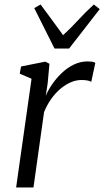

<svg xmlns="http://www.w3.org/2000/svg" viewBox="-20 -832 462 852"><path d="M51.5 0 120 -482.5 67.5 -505 73.5 -537 181 -558.5 199.5 -549 191.5 -462 183 -406.5Q192.5 -430 210.2 -456.2Q228 -482.5 252.2 -506.2Q276.5 -530 306.2 -544.8Q336 -559.5 369.5 -559.5Q378.5 -559.5 388.2 -558.2Q398 -557 403 -553L385 -469Q378.5 -473 367.2 -475Q356 -477 340.5 -477Q318 -477 294.5 -467Q271 -457 248.5 -438.2Q226 -419.5 207.2 -393Q188.5 -366.5 175.5 -334.5L128.5 0ZM222 -616.5 132 -796 160 -812Q184.5 -779 209.5 -745.2Q234.5 -711.5 260 -676Q296.5 -709.5 327.2 -743.2Q358 -777 396.5 -812L422.5 -791.5L286.5 -616.5Z"/></svg>

Font: Merriweather 36pt Light
Style: Italic
Weight: 300
Italic angle: -7.8°
Version: Version 2.101